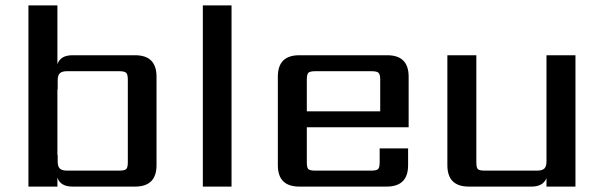

<svg xmlns="http://www.w3.org/2000/svg" viewBox="-20 -689 2230 709"><path d="M452 -90V-395Q452 -414 446 -420Q440 -426 421 -426H227Q209 -426 201 -418.5Q193 -411 193 -392V-359H192V-117H193V-93Q193 -74 201 -66.5Q209 -59 227 -59H421Q440 -59 446 -64.5Q452 -70 452 -90ZM248 -485H479Q558 -485 558 -406V-79Q558 0 479 0H248Q203 0 192 -33V0H85V-669H192V-452Q203 -485 248 -485Z M835 0H729V-669H835Z M1113 -278H1384V-395Q1384 -414 1378 -420Q1372 -426 1353 -426H1144Q1124 -426 1118.5 -420Q1113 -414 1113 -395ZM1085 -485H1410Q1489 -485 1489 -406V-219H1113V-90Q1113 -70 1118.5 -64.5Q1124 -59 1144 -59H1351Q1370 -59 1376 -64.5Q1382 -70 1382 -90V-141H1487V-79Q1487 0 1408 0H1085Q1006 0 1006 -79V-406Q1006 -485 1085 -485Z M1998 -485H2105V0H1998V-31Q1985 0 1943 0H1711Q1632 0 1632 -79V-485H1739V-90Q1739 -70 1744.5 -64.5Q1750 -59 1770 -59H1964Q1982 -59 1990 -66.5Q1998 -74 1998 -93Z"/></svg>

Font: Sarpanch Medium
Style: Regular
Weight: 500
Designer: Manushi Parikh (Devanagari and Latin), Jyotish Sonowal (Devanagari)
Foundry: Indian Type Foundry
Version: Version 2.004;PS 1.0;hotconv 1.0.78;makeotf.lib2.5.61930; tt